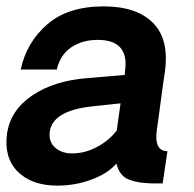

<svg xmlns="http://www.w3.org/2000/svg" viewBox="-23 -575 609 602"><path d="M157 7Q77 7 33 -36.5Q-11 -80 -1 -156Q10 -230 78.5 -276Q147 -322 250 -330L368 -340L369 -352Q383 -450 283 -450Q236 -450 201 -427Q166 -404 155 -357H42Q60 -442 125 -498.5Q190 -555 302 -555Q405 -555 456.5 -503.5Q508 -452 494 -350Q488 -311 479.5 -246Q471 -181 469 -170Q459 -101 502 -101L487 0H451Q429 -1 415.5 -3Q402 -5 385 -10.5Q368 -16 357.5 -29Q347 -42 342 -62Q315 -31 264 -12Q213 7 157 7ZM203 -94Q244 -94 282.5 -115Q321 -136 343 -166L355 -251L262 -241Q142 -227 133 -162Q129 -131 149.5 -112.5Q170 -94 203 -94Z"/></svg>

Font: Oakes Grotesk
Style: Bold Italic
Weight: 600
Italic angle: -8°
Designer: Samuel Oakes
Foundry: Samuel Oakes
Version: Version 1.000;PS 001.000;hotconv 1.0.88;makeotf.lib2.5.64775